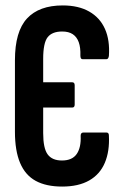

<svg xmlns="http://www.w3.org/2000/svg" viewBox="-20 -681 456 707"><path d="M209 6Q150 6 111.5 -15Q73 -36 54 -81Q35 -126 35 -196V-459Q35 -565 79.5 -613Q124 -661 211 -661Q269 -661 308.5 -638.5Q348 -616 366.5 -574.5Q385 -533 381 -475Q379 -463 372 -463H284Q276 -463 276 -476Q277 -506 270 -525.5Q263 -545 248 -555Q233 -565 209 -565Q172 -565 155.5 -544Q139 -523 139 -464V-378H246Q255 -378 255 -367V-296Q255 -285 246 -285H139V-191Q139 -135 155.5 -112.5Q172 -90 208 -90Q246 -90 262.5 -114Q279 -138 277 -181Q277 -193 287 -193H372Q381 -193 381 -182Q384 -124 366 -81.5Q348 -39 308.5 -16.5Q269 6 209 6Z"/></svg>

Font: Sofia Sans Extra Condensed
Style: Bold
Weight: 700
Designer: Botio Nikoltchev, Ani Petrova
Foundry: lettersoup
Version: Version 4.101